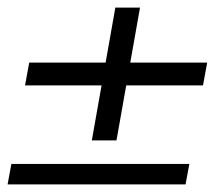

<svg xmlns="http://www.w3.org/2000/svg" viewBox="-31 -589 566 506"><path d="M-11 -103 -1 -157H468L458 -103ZM211 -219 273 -569H338L276 -219ZM35 -364 46 -424H515L504 -364Z"/></svg>

Font: DM Sans 28pt Light
Style: Italic
Weight: 300
Italic angle: -10°
Version: Version 4.004;gftools[0.9.30]